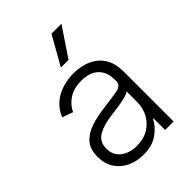

<svg xmlns="http://www.w3.org/2000/svg" viewBox="-228 -890 1012 1012"><g transform="rotate(-45 278.0 -384.5)"><path d="M235.8 12.4Q186.4 12.4 145.6 -6.9Q104.8 -26.3 80.6 -63Q56.5 -99.8 56.5 -152.3Q56.5 -206.3 83.1 -238.1Q109.7 -269.9 157.1 -286.2Q204.5 -302.6 266 -310Q334.9 -318.5 371.8 -325.5Q408.7 -332.4 408.7 -363.3V-376.1Q408.7 -432.2 375.5 -464.1Q342.3 -496.1 280.2 -496.1Q221.2 -496.1 184.1 -470.2Q147 -444.2 132.1 -409.1L72.1 -430.8Q90.6 -475.5 123.2 -502.3Q155.9 -529.1 196.4 -541Q236.9 -552.9 278.4 -552.9Q309.7 -552.9 343.4 -544.7Q377.1 -536.6 406.4 -516.5Q435.7 -496.4 453.8 -460.9Q471.9 -425.4 471.9 -370.4V0H408.7V-86.3H404.8Q387.8 -50.1 345.9 -18.8Q304 12.4 235.8 12.4ZM244.3 -45.5Q294.7 -45.5 331.7 -67.6Q368.6 -89.8 388.7 -127.1Q408.7 -164.4 408.7 -209.2V-288Q399.5 -279.1 373.9 -272.5Q348.4 -266 318.4 -261.7Q288.4 -257.5 266 -254.6Q196.7 -246.1 158.2 -222.7Q119.7 -199.2 119.7 -149.5Q119.7 -100.1 155.2 -72.8Q190.7 -45.5 244.3 -45.5ZM252.8 -621.1 343.8 -782.3H418.3L309.7 -621.1Z"/></g></svg>

Font: Inter UI Light
Style: Regular
Weight: 300
Designer: Rasmus Andersson
Foundry: rsms
Version: 3.2;8d6f07862